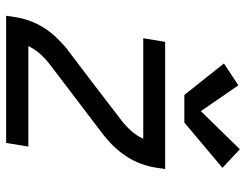

<svg xmlns="http://www.w3.org/2000/svg" viewBox="-110 -710 819 640"><g transform="rotate(90 300.0 -389.5)"><path d="M32 0 37 -33Q41 -57 49.5 -80Q58 -103 71 -124Q84 -145 101.5 -164Q119 -183 138 -199Q140 -201 142 -202.5Q144 -204 146 -205L263 -294L379 -383Q399 -398 415.5 -416.5Q432 -435 442 -457H107L119 -530H543L538 -497Q534 -473 525.5 -450Q517 -427 504 -406Q491 -385 474 -366Q457 -347 437 -331Q435 -329 433 -327.5Q431 -326 430 -325L196 -147Q176 -132 159.5 -113.5Q143 -95 133 -74H468L456 0ZM296 -594 191 -726 264 -774 350 -649 477 -779 539 -721 388 -594Z"/></g></svg>

Font: Iosevka Curly Extended
Style: Italic
Weight: 400
Width: 7
Italic angle: -9°
Monospace: yes
Designer: Belleve Invis
Foundry: Belleve Invis
Version: Version 11.1.0; ttfautohint (v1.8.3)